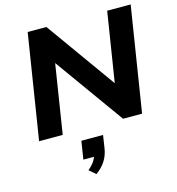

<svg xmlns="http://www.w3.org/2000/svg" viewBox="-140 -825 1150 1248"><g transform="rotate(-15 435.0 -201.0)"><path d="M49 0 161 -705H287L634 -220H619L696 -705H854L742 0H614L269 -481H284L208 0ZM354 303 310 265Q340 240 354.5 216.5Q369 193 373 169L398 190H296L315 68H461L448 154Q441 199 419 235Q397 271 354 303Z"/></g></svg>

Font: Nunito Sans 10pt SemiExpanded ExtraBold
Style: Italic
Weight: 800
Width: 6
Italic angle: -9°
Designer: Vernon Adams
Foundry: Vernon Adams
Version: Version 3.101;gftools[0.9.27]